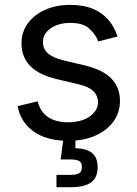

<svg xmlns="http://www.w3.org/2000/svg" viewBox="-20 -573 568 797"><path d="M262.7 11.7Q206.5 11.7 162.8 -4.6Q119.1 -21 90.8 -53.2Q62.5 -85.4 52.7 -132.3L136.2 -152.3Q147.9 -107.4 180.4 -86.4Q212.9 -65.4 261.7 -65.4Q318.8 -65.4 352.8 -89.8Q386.7 -114.3 386.7 -147.9Q386.7 -176.3 366.9 -195.1Q347.2 -213.9 306.6 -223.1L215.8 -244.6Q141.6 -262.2 105.5 -299.1Q69.3 -335.9 69.3 -393.6Q69.3 -440.4 95.7 -476.3Q122.1 -512.2 167.7 -532.5Q213.4 -552.7 271.5 -552.7Q327.6 -552.7 366.9 -535.9Q406.2 -519 430.9 -489.5Q455.6 -460 467.8 -421.4L388.2 -400.9Q377 -430.2 350.8 -454.1Q324.7 -478 272 -478Q223.1 -478 190.7 -455.6Q158.2 -433.1 158.2 -398.9Q158.2 -368.7 180.2 -350.3Q202.1 -332 250 -320.8L332.5 -301.3Q406.7 -283.7 442.4 -246.8Q478 -210 478 -153.8Q478 -106 450.9 -68.6Q423.8 -31.2 375.2 -9.8Q326.7 11.7 262.7 11.7ZM214.4 204.1V152.8H272Q298.8 152.8 309.3 145.8Q319.8 138.7 319.8 120.6Q319.8 102.5 309.3 95.7Q298.8 88.9 272 88.9H231.9L246.6 -23.4H293V0V42Q340.8 43.9 363 62.7Q385.3 81.5 385.3 121.1Q385.3 164.1 358.2 184.1Q331.1 204.1 272.5 204.1Z"/></svg>

Font: Inter Variable
Style: Regular
Weight: 400
Designer: Rasmus Andersson
Foundry: rsms
Version: Version 4.001;git-9221beed3